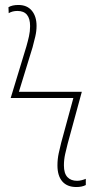

<svg xmlns="http://www.w3.org/2000/svg" viewBox="-20 -743 425 772"><path d="M287 9Q250 9 230.5 -13.5Q211 -36 211 -78Q211 -103 216 -126.5Q221 -150 226 -169L275 -349H23L86 -556Q92 -577 96.5 -597Q101 -617 101 -638Q101 -699 50 -699Q30 -699 15 -690L14 -714Q29 -723 54 -723Q89 -723 108 -700Q127 -677 127 -639Q127 -618 122 -596.5Q117 -575 111 -553L56 -374H309L252 -165Q247 -146 242 -123.5Q237 -101 237 -78Q237 -46 251 -31Q265 -16 290 -16Q299 -16 308.5 -18.5Q318 -21 325 -24V1Q310 9 287 9Z"/></svg>

Font: Noto Sans SemiCondensed Thin
Style: Regular
Weight: 100
Width: 4
Designer: Monotype Design Team
Foundry: Monotype Imaging Inc.
Version: Version 2.013; ttfautohint (v1.8.4.7-5d5b)